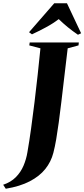

<svg xmlns="http://www.w3.org/2000/svg" viewBox="-112 -1004 519 1180"><path d="M-76.5 156 -92.5 131.5Q-45 115.5 -14.8 85Q15.5 54.5 32.5 14.5Q49.5 -25.5 56.5 -68.5Q68.5 -137 79.2 -215Q90 -293 100.2 -376.5Q110.5 -460 119.5 -543.8Q128.5 -627.5 136.5 -707L68 -725L70.5 -743H372.5L370.5 -725L304 -707Q292.5 -611.5 283 -529.8Q273.5 -448 265.2 -378.8Q257 -309.5 249.2 -252.2Q241.5 -195 233.5 -148.2Q225.5 -101.5 216 -65Q202 -10 166.5 34.5Q131 79 71 110.2Q11 141.5 -76.5 156ZM66.5 -806 221.5 -984H299.5L386.5 -799.5L367 -790.5Q334.5 -812.5 304.2 -837.2Q274 -862 249 -886.5Q213 -859 169.8 -835.8Q126.5 -812.5 84.5 -793Z"/></svg>

Font: Merriweather 144pt ExtraBold
Style: Italic
Weight: 800
Italic angle: -7.8°
Version: Version 2.101